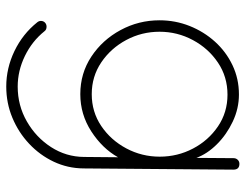

<svg xmlns="http://www.w3.org/2000/svg" viewBox="-106 -431 786 614"><g transform="rotate(90 287.0 -124.0)"><path d="M282.2 -495.1Q327.1 -495.1 368.9 -475.3Q410.6 -455.6 441.4 -424.6Q472.2 -393.6 484.9 -358.9L485.8 -478Q485.8 -485.8 491 -491.2Q496.1 -496.6 503.9 -496.6Q522.5 -496.6 522.5 -477.5L518.6 2.4Q518.1 52.7 497.1 97.2Q476.1 141.6 439.7 175.8Q403.3 210 356.4 229.5Q309.6 249 256.8 249Q197.8 249 143.1 222.7Q88.4 196.3 51.3 149.9Q46.9 144.5 46.9 138.2Q46.9 130.4 52.2 125.2Q57.6 120.1 65.4 120.1Q75.2 120.1 80.1 127Q111.8 166.5 159.2 189.5Q206.5 212.4 256.8 212.4Q317.4 212.4 368.4 183.1Q419.4 153.8 450.4 105.7Q481.4 57.6 481.9 0.5L482.9 -108.4Q454.6 -58.1 400.1 -22.9Q345.7 12.2 281.2 12.2Q214.4 12.2 160.9 -23.2Q107.4 -58.6 76.2 -116.5Q44.9 -174.3 44.9 -241.2Q44.9 -291.5 63 -337.2Q81.1 -382.8 113.3 -418.5Q145.5 -454.1 188.7 -474.6Q231.9 -495.1 282.2 -495.1ZM481 -241.7Q481 -298.8 455.1 -348.1Q429.2 -397.5 384.3 -428Q339.4 -458.5 282.7 -458.5Q225.6 -458.5 180.2 -428Q134.8 -397.5 108.2 -347.9Q81.5 -298.3 81.5 -241.2Q81.5 -184.1 107.9 -134.8Q134.3 -85.4 179.4 -54.9Q224.6 -24.4 281.2 -24.4Q337.9 -24.4 383.1 -54.9Q428.2 -85.4 454.6 -135Q481 -184.6 481 -241.7Z"/></g></svg>

Font: Manjari Thin
Style: Regular
Weight: 100
Designer: Santhosh Thottingal <santhosh.thottingal@gmail.com>
Version: Version 2.000